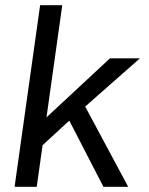

<svg xmlns="http://www.w3.org/2000/svg" viewBox="-20 -717 571 737"><path d="M377 0 246 -254 133 -150 146 -255 402 -493H517L307 -308L472 0ZM36 0 134 -697H219L121 0Z"/></svg>

Font: Hanken Grotesk
Style: Italic
Weight: 400
Italic angle: -8°
Designer: Alfredo Marco Pradil
Foundry: Hanken Design Co.
Version: Version 3.013